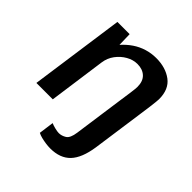

<svg xmlns="http://www.w3.org/2000/svg" viewBox="-191 -656 977 977"><g transform="rotate(45 297.5 -167.5)"><path d="M321 186Q306 186 288.5 183.5Q271 181 255 177Q239 173 228 167L239 86Q250 91 268 95.5Q286 100 297 100Q317 100 336.5 88Q356 76 362 32Q376 -66 385 -132Q394 -198 400 -238.5Q406 -279 409 -301Q412 -323 413 -333.5Q414 -344 414 -349Q414 -390 391.5 -411Q369 -432 332 -432Q301 -432 272 -415.5Q243 -399 222.5 -371.5Q202 -344 197 -309L154 0H36L108 -511H196L198 -436Q222 -463 250 -482Q278 -501 310.5 -511Q343 -521 378 -521Q446 -521 491 -487.5Q536 -454 536 -383Q536 -376 534.5 -363Q533 -350 530 -324.5Q527 -299 520.5 -256Q514 -213 505 -146Q496 -79 482 17Q469 105 430.5 145.5Q392 186 321 186Z"/></g></svg>

Font: Chivo Medium
Style: Italic
Weight: 500
Italic angle: -8.05°
Designer: Hector Gatti
Foundry: Omnibus-Type
Version: Version 2.002